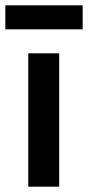

<svg xmlns="http://www.w3.org/2000/svg" viewBox="-36 -700 330 720"><path d="M70 -500H186V0H70ZM-16 -680H274V-590H-16Z"/></svg>

Font: PT Root UI Web Bold
Style: Regular
Weight: 700
Designer: Vitaly Kuzmin
Foundry: ParaType Ltd.
Version: Version 1.000W